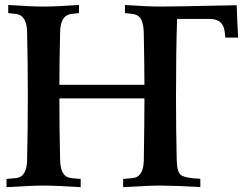

<svg xmlns="http://www.w3.org/2000/svg" viewBox="-20 -754 990 775"><path d="M627 -727.5Q681.6 -727.5 935.5 -732.9Q937 -669.4 941.4 -602.1H889.6L887.2 -624Q884.3 -651.4 869.1 -664.6Q854 -677.7 824.2 -677.7H694.8Q690.4 -549.3 690.4 -366.2Q690.4 -231 693.4 -106.9Q694.3 -58.1 711.7 -46.6Q729 -35.2 782.7 -32.7Q786.6 -32.2 788.6 -32.2V1Q679.7 -4.9 627 -4.9Q580.6 -4.9 477.1 1.5V-31.7L515.1 -35.2H514.6Q559.1 -38.6 560.5 -106.9Q563 -261.7 563 -356.9H219.7Q219.7 -226.1 222.7 -106.9Q224.1 -38.6 268.1 -35.2Q272 -34.7 287.6 -33.2Q303.2 -31.7 305.7 -31.7V1.5Q202.1 -4.9 156.2 -4.9Q109.9 -4.9 6.3 1.5V-31.7L44.4 -35.2H43.9Q87.9 -38.6 89.4 -106.9Q92.3 -231 92.3 -366.2Q92.3 -501.5 89.4 -625.5Q87.9 -692.9 43.9 -697.8L13.2 -701.2V-733.9Q108.4 -727.5 156.2 -727.5Q204.6 -727.5 298.8 -733.9V-701.2L268.1 -697.8Q224.1 -692.9 222.7 -625.5Q219.7 -501.5 219.7 -411.6H563Q562.5 -513.7 560.5 -610.8Q560.5 -654.3 550.3 -674.6Q540 -694.8 514.6 -697.8L484.4 -701.2V-733.9Q578.6 -727.5 627 -727.5Z"/></svg>

Font: Flanker
Style: Bold
Weight: 700
Designer: Flanker
Foundry: Flanker
Version: Version 2.021